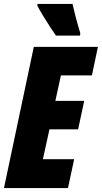

<svg xmlns="http://www.w3.org/2000/svg" viewBox="-25 -951 515 971"><path d="M-4.9 0 146 -713.9H470.2L439.9 -569.8H283.2L254.9 -440.9H400.9L370.1 -296.9H225.1L191.9 -146H350.1L318.8 0ZM257.8 -771Q246.1 -787.6 227.3 -816.4Q208.5 -845.2 190.9 -874.5Q173.3 -903.8 164.1 -921.9V-931.2H341.8Q348.1 -902.8 357.4 -866.5Q366.7 -830.1 380.9 -784.2L379.9 -771Z"/></svg>

Font: Open Sans Condensed ExtraBold
Style: Italic
Weight: 800
Width: 3
Italic angle: -12°
Designer: Monotype Design Team
Foundry: Monotype Imaging Inc.
Version: Version 3.003; ttfautohint (v1.8.4)